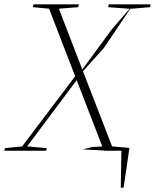

<svg xmlns="http://www.w3.org/2000/svg" viewBox="-50 -694 713 884"><path d="M101 -661 176 -654 296 -343 52 -20 -27 -12 -30 0H163L165 -12L75 -20L303 -325L421 -20L374 -17L331 -6L429 -1V0H509L506 170H519L546 -13L466 -20L332 -366L429 -474L550 -654H558L641 -661L643 -674H451L448 -661L541 -654H547L464 -558L329 -374L221 -654L310 -661L313 -674H104Z"/></svg>

Font: Source Serif 4 Display Light
Style: Italic
Weight: 300
Italic angle: -12°
Designer: Frank Grießhammer
Foundry: Adobe Systems Incorporated
Version: Version 4.004;hotconv 1.0.117;makeotfexe 2.5.65602